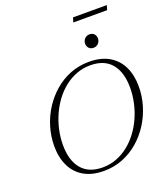

<svg xmlns="http://www.w3.org/2000/svg" viewBox="-177 -1125 1091 1256"><g transform="rotate(-20 368.5 -497.0)"><path d="M133 -240.5Q133 -133 182.8 -73.8Q232.5 -14.5 329 -14.5Q380 -14.5 425.2 -31.8Q470.5 -49 509 -79.5Q547.5 -110 578.2 -151Q609 -192 630.5 -240.2Q652 -288.5 663.2 -340.5Q674.5 -392.5 674.5 -444.5Q674.5 -552 625 -611.2Q575.5 -670.5 478.5 -670.5Q427.5 -670.5 382 -653.2Q336.5 -636 298 -605.5Q259.5 -575 229 -534Q198.5 -493 177 -444.8Q155.5 -396.5 144.2 -344.5Q133 -292.5 133 -240.5ZM730.5 -432.5Q730.5 -365 711 -300.2Q691.5 -235.5 655.8 -179.5Q620 -123.5 570.2 -80.8Q520.5 -38 459.5 -14Q398.5 10 329 10Q246.5 10 190.2 -22.8Q134 -55.5 105.5 -114.8Q77 -174 77 -252.5Q77 -320 96.2 -384.8Q115.5 -449.5 151.5 -505.5Q187.5 -561.5 237 -604.2Q286.5 -647 347.5 -671Q408.5 -695 478 -695Q561 -695 617.2 -662.2Q673.5 -629.5 702 -570.5Q730.5 -511.5 730.5 -432.5ZM539 -770.5Q519 -770.5 507.5 -783.5Q496 -796.5 496 -814Q496 -833.5 509.2 -848Q522.5 -862.5 544 -862.5Q564 -862.5 575.5 -849.8Q587 -837 587 -819Q587 -799.5 573.8 -785Q560.5 -770.5 539 -770.5ZM471 -971.5 480.5 -1003.5H716L706.5 -971.5Z"/></g></svg>

Font: Newsreader 36pt Light
Style: Italic
Weight: 300
Italic angle: -17°
Designer: Hugues Gentile
Foundry: Production Type
Version: Version 1.003